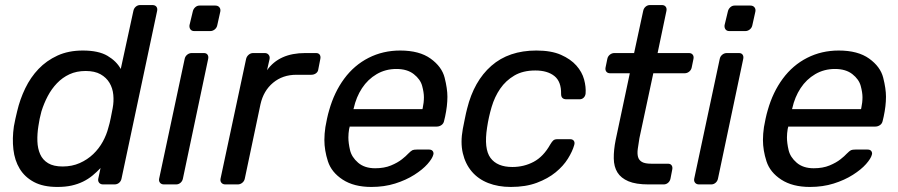

<svg xmlns="http://www.w3.org/2000/svg" viewBox="-20 -730 3553 760"><path d="M35 -230Q38 -246 41 -260Q44 -274 48 -290Q59 -337 80 -380.5Q101 -424 132.5 -457Q164 -490 207.5 -510Q251 -530 308 -530Q370 -530 405.5 -509Q441 -488 458 -457L508 -687Q510 -697 517.5 -703.5Q525 -710 535 -710H583Q594 -710 599 -703.5Q604 -697 602 -687L461 -23Q459 -13 451.5 -6.5Q444 0 433 0H388Q378 0 372.5 -6.5Q367 -13 369 -23L378 -65Q363 -49 346 -35Q329 -21 308.5 -11Q288 -1 263.5 4.5Q239 10 207 10Q151 10 114.5 -9.5Q78 -29 58 -62Q38 -95 33 -138.5Q28 -182 35 -230ZM228 -71Q265 -71 295.5 -84.5Q326 -98 349 -120Q372 -142 387 -169.5Q402 -197 409 -225Q414 -241 418.5 -263.5Q423 -286 426 -302Q431 -328 428.5 -354.5Q426 -381 413.5 -402Q401 -423 378 -436Q355 -449 319 -449Q283 -449 255 -436Q227 -423 205.5 -400.5Q184 -378 169 -349.5Q154 -321 144 -289Q140 -274 137 -260Q134 -246 132 -231Q127 -200 128 -171Q129 -142 139 -119.5Q149 -97 170.5 -84Q192 -71 228 -71Z M610 -23 711 -497Q713 -507 721 -513.5Q729 -520 739 -520H787Q797 -520 801.5 -513.5Q806 -507 804 -497L704 -23Q702 -13 694.5 -6.5Q687 0 677 0H629Q619 0 613.5 -6.5Q608 -13 610 -23ZM730 -630 743 -684Q745 -694 752.5 -701Q760 -708 770 -708H832Q843 -708 848.5 -701Q854 -694 852 -684L840 -630Q838 -620 830 -613.5Q822 -607 812 -607H749Q739 -607 734 -613.5Q729 -620 730 -630Z M853 -23 954 -496Q956 -506 964 -513Q972 -520 982 -520H1028Q1038 -520 1043.5 -513Q1049 -506 1047 -496L1037 -452Q1085 -520 1188 -520H1231Q1241 -520 1245.5 -513.5Q1250 -507 1248 -497L1240 -456Q1239 -446 1231 -440Q1223 -434 1212 -434H1153Q1099 -434 1061 -402.5Q1023 -371 1011 -317L949 -23Q947 -13 939 -6.5Q931 0 921 0H872Q862 0 856.5 -6.5Q851 -13 853 -23Z M1450 10Q1381 10 1336.5 -19Q1292 -48 1278 -91.5Q1264 -135 1264 -176Q1264 -200 1268 -227Q1270 -240 1274.5 -260.5Q1279 -281 1283 -294Q1303 -365 1342.5 -418.5Q1382 -472 1439 -501Q1496 -530 1564 -530Q1640 -530 1684.5 -498Q1729 -466 1740 -422.5Q1751 -379 1751 -347Q1751 -311 1742 -269L1738 -252Q1736 -241 1727.5 -235Q1719 -229 1709 -229H1364Q1364 -228 1363.5 -225Q1363 -222 1362 -220Q1359 -202 1359 -186Q1359 -164 1365.5 -136Q1372 -108 1397.5 -86Q1423 -64 1465 -64Q1501 -64 1527.5 -75Q1554 -86 1571 -99.5Q1588 -113 1595 -121Q1607 -133 1612.5 -135.5Q1618 -138 1630 -138H1678Q1687 -138 1691.5 -133.5Q1696 -129 1696 -122Q1696 -120 1695 -117Q1691 -102 1672 -80.5Q1653 -59 1620 -38Q1587 -17 1544 -3.5Q1501 10 1450 10ZM1379 -298H1652L1653 -301Q1658 -324 1658 -345Q1658 -364 1651 -390Q1644 -416 1618 -436.5Q1592 -457 1549 -457Q1506 -457 1471 -436.5Q1436 -416 1413 -381Q1390 -346 1380 -301Z M1812 -220Q1815 -235 1820 -260Q1825 -285 1829 -300Q1856 -409 1925 -469.5Q1994 -530 2103 -530Q2162 -530 2200.5 -513Q2239 -496 2261.5 -470.5Q2284 -445 2292 -415.5Q2300 -386 2298 -360Q2297 -350 2290.5 -343.5Q2284 -337 2274 -337H2222Q2201 -337 2201 -358Q2202 -407 2174.5 -429Q2147 -451 2099 -451Q2050 -451 2016 -431Q1982 -411 1960 -379Q1938 -347 1926 -306.5Q1914 -266 1908 -225Q1895 -141 1921.5 -105Q1948 -69 2008 -69Q2054 -69 2092.5 -89.5Q2131 -110 2158 -158Q2165 -170 2170.5 -174.5Q2176 -179 2186 -179H2237Q2247 -179 2251.5 -172.5Q2256 -166 2253 -156Q2246 -131 2228 -102Q2210 -73 2179.5 -48Q2149 -23 2105 -6.5Q2061 10 2002 10Q1952 10 1912.5 -5.5Q1873 -21 1847.5 -51Q1822 -81 1812 -123.5Q1802 -166 1812 -220Z M2377 -463 2384 -497Q2386 -507 2394 -513.5Q2402 -520 2412 -520H2490L2526 -687Q2528 -697 2535.5 -703.5Q2543 -710 2553 -710H2600Q2610 -710 2615 -703.5Q2620 -697 2618 -687L2583 -520H2707Q2717 -520 2722 -513.5Q2727 -507 2725 -497L2718 -463Q2716 -453 2708 -446.5Q2700 -440 2690 -440H2566L2511 -183Q2507 -159 2504.5 -140.5Q2502 -122 2505.5 -109Q2509 -96 2521 -89Q2533 -82 2558 -82H2624Q2634 -82 2638.5 -75.5Q2643 -69 2641 -59L2634 -23Q2632 -13 2624.5 -6.5Q2617 0 2607 0H2547Q2497 0 2467.5 -12.5Q2438 -25 2424 -47.5Q2410 -70 2409.5 -103Q2409 -136 2417 -176L2473 -440H2395Q2385 -440 2380 -446.5Q2375 -453 2377 -463Z M2728 -23 2829 -497Q2831 -507 2839 -513.5Q2847 -520 2857 -520H2905Q2915 -520 2919.5 -513.5Q2924 -507 2922 -497L2822 -23Q2820 -13 2812.5 -6.5Q2805 0 2795 0H2747Q2737 0 2731.5 -6.5Q2726 -13 2728 -23ZM2848 -630 2861 -684Q2863 -694 2870.5 -701Q2878 -708 2888 -708H2950Q2961 -708 2966.5 -701Q2972 -694 2970 -684L2958 -630Q2956 -620 2948 -613.5Q2940 -607 2930 -607H2867Q2857 -607 2852 -613.5Q2847 -620 2848 -630Z M3186 10Q3117 10 3072.5 -19Q3028 -48 3014 -91.5Q3000 -135 3000 -176Q3000 -200 3004 -227Q3006 -240 3010.5 -260.5Q3015 -281 3019 -294Q3039 -365 3078.5 -418.5Q3118 -472 3175 -501Q3232 -530 3300 -530Q3376 -530 3420.5 -498Q3465 -466 3476 -422.5Q3487 -379 3487 -347Q3487 -311 3478 -269L3474 -252Q3472 -241 3463.5 -235Q3455 -229 3445 -229H3100Q3100 -228 3099.5 -225Q3099 -222 3098 -220Q3095 -202 3095 -186Q3095 -164 3101.5 -136Q3108 -108 3133.5 -86Q3159 -64 3201 -64Q3237 -64 3263.5 -75Q3290 -86 3307 -99.5Q3324 -113 3331 -121Q3343 -133 3348.5 -135.5Q3354 -138 3366 -138H3414Q3423 -138 3427.5 -133.5Q3432 -129 3432 -122Q3432 -120 3431 -117Q3427 -102 3408 -80.5Q3389 -59 3356 -38Q3323 -17 3280 -3.5Q3237 10 3186 10ZM3115 -298H3388L3389 -301Q3394 -324 3394 -345Q3394 -364 3387 -390Q3380 -416 3354 -436.5Q3328 -457 3285 -457Q3242 -457 3207 -436.5Q3172 -416 3149 -381Q3126 -346 3116 -301Z"/></svg>

Font: SVN-Rubik
Style: Italic
Weight: 400
Italic angle: -12°
Designer: Hubert and Fischer
Foundry: Hubert & Fischer
Version: Version 2.101; ttfautohint (v1.8.3)